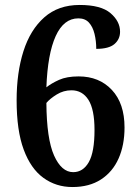

<svg xmlns="http://www.w3.org/2000/svg" viewBox="-20 -744 559 774"><path d="M272 10Q206 10 155 -27Q104 -64 75.5 -141Q47 -218 47 -340Q47 -451 74.5 -537.5Q102 -624 158.5 -674Q215 -724 301 -724Q387 -724 425.5 -691Q464 -658 464 -616Q464 -586 441.5 -566.5Q419 -547 368 -547Q368 -579 361 -607.5Q354 -636 338.5 -653Q323 -670 296 -670Q237 -670 204.5 -598.5Q172 -527 167 -392Q187 -408 218 -422Q249 -436 297 -436Q380 -436 431 -381.5Q482 -327 482 -230Q482 -159 458 -105Q434 -51 387 -20.5Q340 10 272 10ZM275 -50Q315 -50 338 -90.5Q361 -131 361 -220Q361 -303 336.5 -341.5Q312 -380 268 -380Q236 -380 208.5 -363Q181 -346 167 -329Q168 -184 198 -117Q228 -50 275 -50Z"/></svg>

Font: Noto Serif Thai SemiCondensed SemiBold
Style: Regular
Weight: 600
Width: 4
Designer: Monotype Design Team
Foundry: Monotype Imaging Inc.
Version: Version 2.002; ttfautohint (v1.8.4.7-5d5b)